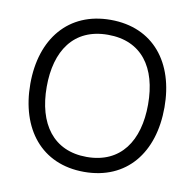

<svg xmlns="http://www.w3.org/2000/svg" viewBox="-68 -624 719 709"><g transform="rotate(10 291.5 -270.0)"><path d="M291.5 15C451 15 543 -100.5 543 -271C543 -438 452.5 -555 291.5 -555C134 -555 40 -440.5 40 -271C40 -103 131 15 291.5 15ZM101.5 -271C101.5 -405 162.5 -499 291.5 -499C418 -499 481.5 -409.5 481.5 -271C481.5 -134.5 419 -41 291.5 -41C166.5 -41 101.5 -132 101.5 -271Z"/></g></svg>

Font: Eudonet Light
Style: Regular
Weight: 300
Designer: Mikhail Sharanda
Foundry: Mikhail Sharanda
Version: Version 4.503;Glyphs 3.1.2 (3151)